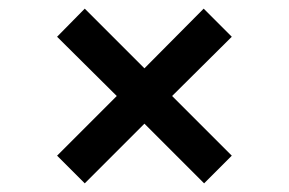

<svg xmlns="http://www.w3.org/2000/svg" viewBox="-20 -520 669 444"><path d="M176 -96 112 -160 250 -298 112 -435 176 -500 314 -362 451 -500 516 -435 378 -298 516 -160 452 -96 314 -234Z"/></svg>

Font: Figtree SemiBold
Style: Regular
Weight: 600
Designer: Erik Kennedy
Foundry: Erik Kennedy
Version: Version 2.001; ttfautohint (v1.8.4.7-5d5b);gftools[0.9.27]